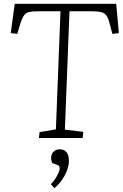

<svg xmlns="http://www.w3.org/2000/svg" viewBox="-20 -721 643 1003"><path d="M187 -31 272 -45 296 -662H179Q150 -662 133 -658.5Q116 -655 105.5 -640.5Q95 -626 85 -593L70 -544L36 -548L57 -701H587L601 -548L567 -544L554 -593Q547 -623 537.5 -637.5Q528 -652 511 -657Q494 -662 465 -662H343L319 -44L415 -32L412 0H183ZM264 262 246 241Q259 228 269 212.5Q279 197 285.5 182Q292 167 292 158Q292 151 289 147Q286 143 278 140L253 131Q245 113 247.5 96.5Q250 80 261.5 69.5Q273 59 292 59Q315 59 327.5 74Q340 89 340 119Q340 139 332 163.5Q324 188 307.5 213.5Q291 239 264 262Z"/></svg>

Font: Literata ExtraLight
Style: Italic
Weight: 250
Italic angle: -2°
Designer: Latin by Veronika Burian and Jose Scaglione. Greek by Irene Vlachou. Cyrillic by Vera Evstafieva
Foundry: TypeTogether
Version: Version 3.002